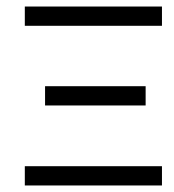

<svg xmlns="http://www.w3.org/2000/svg" viewBox="-20 -617 532 588"><path d="M56 -108H476V-49H56ZM118 -353H426V-294H118ZM56 -597H476V-538H56Z"/></svg>

Font: IBM 3270 Semi-Condensed
Style: Condensed
Weight: 400
Monospace: yes
Version: Version 2.3.1